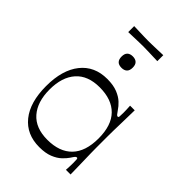

<svg xmlns="http://www.w3.org/2000/svg" viewBox="-235 -902 1022 1022"><g transform="rotate(45 276.0 -391.5)"><path d="M255 15Q159 15 105 -52Q51 -119 51 -241Q51 -362 105 -430Q159 -498 255 -498Q301 -498 332 -485.5Q363 -473 382 -455Q401 -437 411 -421Q422 -405 426.5 -400Q431 -395 436 -395Q441 -395 442 -402.5Q443 -410 443 -431Q443 -440 442.5 -454Q442 -468 441 -483H476Q475 -425 474 -388.5Q473 -352 472.5 -328Q472 -304 472 -284.5Q472 -265 472 -241Q472 -216 472 -197Q472 -178 472.5 -154.5Q473 -131 474 -94.5Q475 -58 476 0H441Q442 -15 442.5 -29.5Q443 -44 443 -55Q443 -74 442 -81Q441 -88 436 -88Q431 -88 426.5 -83Q422 -78 411 -61Q401 -46 382 -28Q363 -10 332 2.5Q301 15 255 15ZM258 -43Q349 -43 397.5 -93Q446 -143 446 -241Q446 -339 397.5 -388.5Q349 -438 258 -438Q169 -438 123 -386Q77 -334 77 -241Q77 -148 123 -95.5Q169 -43 258 -43ZM266 -593Q224 -593 224 -636Q224 -658 235 -668.5Q246 -679 266 -679Q286 -679 297 -668.5Q308 -658 308 -636Q308 -614 297 -603.5Q286 -593 266 -593ZM157 -753V-798Q183 -797 201.5 -796.5Q220 -796 235.5 -795.5Q251 -795 265 -795Q281 -795 296 -795.5Q311 -796 330 -796.5Q349 -797 376 -798V-753Q349 -754 330 -754.5Q311 -755 295.5 -755.5Q280 -756 265 -756Q250 -756 235 -755.5Q220 -755 201.5 -754.5Q183 -754 157 -753Z"/></g></svg>

Font: Ojuju
Style: Regular
Weight: 400
Designer: Chisaokwu Joboson, Mirko Velimirovic
Foundry: Udi Foundry
Version: Version 1.000